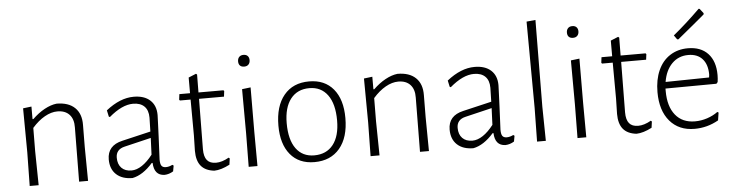

<svg xmlns="http://www.w3.org/2000/svg" viewBox="-45 -904 4249 1111"><g transform="rotate(-5 2080.0 -348.0)"><path d="M286 -416Q250 -416 212 -394.5Q174 -373 139 -333L138 -198L141 0H89L92 -195L90 -451L139 -457V-384H144Q178 -417 214.5 -437Q251 -457 285 -461Q354 -461 391 -425.5Q428 -390 427 -325L426 -197L428 0H376L379 -315Q380 -363 355.5 -389.5Q331 -416 286 -416Z M862 -345Q862 -324 860 -289.5Q858 -255 857 -216Q851 -102 851 -87Q851 -61 858.5 -50.5Q866 -40 884 -40Q902 -40 922 -50L929 -45L923 -12Q899 3 872 4Q812 2 809 -71H804Q747 -6 686 6Q626 6 592 -25.5Q558 -57 558 -113Q558 -194 646 -214L812 -253L814 -334Q814 -377 791 -399.5Q768 -422 726 -422Q662 -422 586 -357L580 -360L572 -397Q654 -462 733 -462Q794 -462 828 -431Q862 -400 862 -345ZM605 -119Q605 -81 626 -59.5Q647 -38 684 -38Q714 -38 745.5 -59Q777 -80 807 -119L811 -216L656 -179Q605 -167 605 -119Z M1250 -63 1256 -58 1251 -22Q1201 4 1161 5Q1109 -1 1084 -31.5Q1059 -62 1059 -119L1061 -209L1060 -417H998L994 -422L998 -454H1060V-545L1104 -563L1110 -558L1109 -454H1254L1258 -449L1254 -417H1109L1106 -124Q1106 -81 1123 -60.5Q1140 -40 1175 -40Q1210 -40 1250 -63Z M1412 -457 1411 -198 1412 0H1361L1363 -195L1362 -451ZM1420 -615Q1420 -599 1411 -589.5Q1402 -580 1386 -580Q1370 -580 1361.5 -588.5Q1353 -597 1353 -613Q1353 -629 1362 -638.5Q1371 -648 1387 -648Q1403 -648 1411.5 -639Q1420 -630 1420 -615Z M1943 -233Q1943 -120 1890 -57Q1837 6 1743 6Q1653 6 1603 -54.5Q1553 -115 1553 -222Q1553 -335 1605.5 -398.5Q1658 -462 1752 -462Q1842 -462 1892.5 -401.5Q1943 -341 1943 -233ZM1602 -232Q1602 -136 1639.5 -84.5Q1677 -33 1745 -33Q1816 -33 1855 -82.5Q1894 -132 1894 -223Q1894 -319 1856 -371Q1818 -423 1750 -423Q1680 -423 1641 -373Q1602 -323 1602 -232Z M2266 -416Q2230 -416 2192 -394.5Q2154 -373 2119 -333L2118 -198L2121 0H2069L2072 -195L2070 -451L2119 -457V-384H2124Q2158 -417 2194.5 -437Q2231 -457 2265 -461Q2334 -461 2371 -425.5Q2408 -390 2407 -325L2406 -197L2408 0H2356L2359 -315Q2360 -363 2335.5 -389.5Q2311 -416 2266 -416Z M2842 -345Q2842 -324 2840 -289.5Q2838 -255 2837 -216Q2831 -102 2831 -87Q2831 -61 2838.5 -50.5Q2846 -40 2864 -40Q2882 -40 2902 -50L2909 -45L2903 -12Q2879 3 2852 4Q2792 2 2789 -71H2784Q2727 -6 2666 6Q2606 6 2572 -25.5Q2538 -57 2538 -113Q2538 -194 2626 -214L2792 -253L2794 -334Q2794 -377 2771 -399.5Q2748 -422 2706 -422Q2642 -422 2566 -357L2560 -360L2552 -397Q2634 -462 2713 -462Q2774 -462 2808 -431Q2842 -400 2842 -345ZM2585 -119Q2585 -81 2606 -59.5Q2627 -38 2664 -38Q2694 -38 2725.5 -59Q2757 -80 2787 -119L2791 -216L2636 -179Q2585 -167 2585 -119Z M3036 0 3039 -195 3036 -697 3088 -702 3084 -198 3087 0Z M3322 -457 3321 -198 3322 0H3271L3273 -195L3272 -451ZM3330 -615Q3330 -599 3321 -589.5Q3312 -580 3296 -580Q3280 -580 3271.5 -588.5Q3263 -597 3263 -613Q3263 -629 3272 -638.5Q3281 -648 3297 -648Q3313 -648 3321.5 -639Q3330 -630 3330 -615Z M3702 -63 3708 -58 3703 -22Q3653 4 3613 5Q3561 -1 3536 -31.5Q3511 -62 3511 -119L3513 -209L3512 -417H3450L3446 -422L3450 -454H3512V-545L3556 -563L3562 -558L3561 -454H3706L3710 -449L3706 -417H3561L3558 -124Q3558 -81 3575 -60.5Q3592 -40 3627 -40Q3662 -40 3702 -63Z M4110 -293Q4110 -273 4107 -252L4099 -243L3803 -241V-226Q3803 -137 3843.5 -87Q3884 -37 3957 -37Q3993 -37 4028 -48.5Q4063 -60 4090 -80L4097 -76L4090 -31Q4025 6 3951 6Q3860 6 3807.5 -55.5Q3755 -117 3755 -224Q3755 -296 3779 -350Q3803 -404 3848 -433Q3893 -462 3952 -462Q4027 -462 4068.5 -417.5Q4110 -373 4110 -293ZM3951 -423Q3894 -423 3856 -384.5Q3818 -346 3807 -279L4060 -283L4062 -300Q4062 -358 4033 -390.5Q4004 -423 3951 -423ZM4060 -649Q4012 -608 3902 -518L3895 -519L3878 -543Q3955 -606 4034 -684L4040 -683L4061 -656Z"/></g></svg>

Font: t
Style: Regular
Weight: 300
Designer: Juan Pablo del Peral
Foundry: Huerta Tipografica
Version: Version 2.004; ttfautohint (v1.8.1)